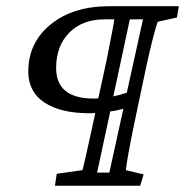

<svg xmlns="http://www.w3.org/2000/svg" viewBox="-20 -593 591 613"><path d="M427.7 0H155.3L161.1 -38.1L243.2 -49.8Q249 -69.3 275.4 -191.4L284.2 -232.4Q278.3 -231.4 266.6 -231.4Q172.9 -231.4 121.6 -265.9Q70.3 -300.3 70.3 -364.3Q70.3 -457 141.8 -515.1Q213.4 -573.2 329.1 -573.2H550.8L544.9 -537.1L483.4 -523.4Q467.8 -476.6 446.3 -377L407.2 -191.4Q386.7 -92.3 381.8 -49.8L438.5 -36.1ZM159.2 -376Q159.2 -278.3 279.3 -278.3Q289.1 -278.3 293.9 -279.3L320.3 -400.4Q323.7 -419.4 330.3 -451.9Q336.9 -484.4 340.6 -504.4Q344.2 -524.4 344.7 -531.2H314.5Q242.7 -531.2 200.9 -488.5Q159.2 -445.8 159.2 -376ZM394.5 -531.2 341.8 -285.2Q363.8 -290 384.8 -296.9L436.5 -531.2ZM290 -42H329.1L374 -246.1Q356 -240.2 332 -237.3Z"/></svg>

Font: Crimson Pro
Style: Italic
Weight: 400
Italic angle: -12°
Designer: Jacques Le Bailly
Foundry: Baron von Fonthausen
Version: Version 1.003